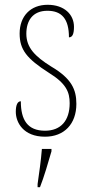

<svg xmlns="http://www.w3.org/2000/svg" viewBox="-20 -561 382 802"><path d="M168 10C248 10 299 -43 299 -127C299 -187 279 -233 194 -283C125 -326 90 -363 90 -420C90 -474 116 -516 178 -516C238 -516 268 -482 268 -405C283 -405 289 -420 289 -449C289 -500 249 -541 179 -541C107 -541 62 -493 62 -421C62 -353 92 -316 184 -257C257 -212 271 -176 271 -130C271 -57 234 -15 168 -15C95 -15 67 -60 67 -138C54 -138 46 -124 46 -94C46 -50 77 10 168 10ZM137 208V221H147C163 181 183 113 195 71V61H155C151 111 144 159 137 208Z"/></svg>

Font: Noto Serif Myanmar Condensed Thin
Style: Regular
Weight: 100
Width: 3
Designer: Ben Mitchell and the Monotype Design Team
Foundry: Monotype Imaging Inc.
Version: Version 2.106